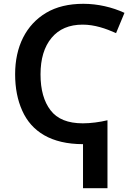

<svg xmlns="http://www.w3.org/2000/svg" viewBox="-20 -744 704 1004"><path d="M416 -724.1C339.4 -724.1 274.4 -708.5 221.7 -677.2C115.7 -614.3 59.1 -500 59.1 -356C59.1 -284.2 71.3 -220.7 96.2 -165.5C145 -55.7 248.5 9.8 414.1 9.8V240.2H542V-115.2C502.4 -105.5 454.1 -99.1 413.1 -99.1C335.4 -99.1 279.3 -121.6 244.6 -167C209.5 -212.4 191.9 -274.9 191.9 -355C191.9 -435.5 210.9 -499.5 249.5 -545.9C288.1 -592.3 342.3 -615.2 412.1 -615.2C474.6 -615.2 533.7 -594.7 586.9 -570.8L630.9 -676.8C566.9 -706.5 490.7 -724.1 416 -724.1Z"/></svg>

Font: Noto Reveo Sans
Style: Regular
Weight: 600
Designer: Monotype Design Team
Foundry: Monotype Imaging Inc.
Version: Version 2.007